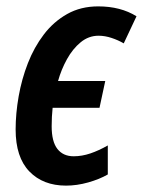

<svg xmlns="http://www.w3.org/2000/svg" viewBox="-20 -572 448 602"><path d="M187 10Q115 10 72 -34.5Q29 -79 29 -166Q29 -216 38.5 -270Q48 -324 67.5 -374Q87 -424 117.5 -464Q148 -504 190.5 -528Q233 -552 288 -552Q358 -552 408 -521L368 -436Q351 -446 330 -453Q309 -460 289 -460Q258 -460 233 -439.5Q208 -419 190 -386.5Q172 -354 162 -318H310L292 -234H145Q142 -207 142 -176Q142 -128 160 -105Q178 -82 211 -82Q237 -82 263.5 -91Q290 -100 318 -116V-25Q292 -10 256.5 0Q221 10 187 10Z"/></svg>

Font: Noto Sans Condensed SemiBold
Style: Italic
Weight: 600
Width: 3
Italic angle: -12°
Designer: Monotype Design Team
Foundry: Monotype Imaging Inc.
Version: Version 2.013; ttfautohint (v1.8.4.7-5d5b)